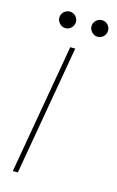

<svg xmlns="http://www.w3.org/2000/svg" viewBox="-104 -693 449 738"><g transform="rotate(15 120.0 -324.5)"><path d="M26 0 116 -517H136L46 0ZM79 -583Q66 -583 56 -593Q46 -603 46 -616Q46 -630 56 -639.5Q66 -649 79 -649Q93 -649 102.5 -639.5Q112 -630 112 -616Q112 -603 102.5 -593Q93 -583 79 -583ZM207 -583Q194 -583 184 -593Q174 -603 174 -616Q174 -630 184 -639.5Q194 -649 207 -649Q221 -649 230.5 -639.5Q240 -630 240 -616Q240 -603 230.5 -593Q221 -583 207 -583Z"/></g></svg>

Font: DM Sans 11pt Thin
Style: Italic
Weight: 250
Italic angle: -10°
Version: Version 4.004;gftools[0.9.30]